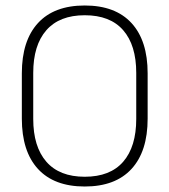

<svg xmlns="http://www.w3.org/2000/svg" viewBox="-20 -669 617 699"><path d="M288.5 10Q177 10 118.2 -54Q59.5 -118 59.5 -237V-402Q59.5 -521 118.2 -585Q177 -649 288.5 -649Q400 -649 458.8 -585Q517.5 -521 517.5 -402V-237Q517.5 -118 458.8 -54Q400 10 288.5 10ZM288.5 -25.5Q381 -25.5 428.5 -80.2Q476 -135 476 -236V-403.5Q476 -504.5 428.5 -559Q381 -613.5 288.5 -613.5Q196.5 -613.5 148.8 -559Q101 -504.5 101 -403.5V-236Q101 -135 148.8 -80.2Q196.5 -25.5 288.5 -25.5Z"/></svg>

Font: Anek Telugu ExtraLight
Style: Regular
Weight: 250
Version: Version 1.003